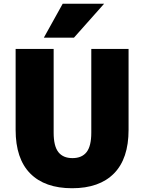

<svg xmlns="http://www.w3.org/2000/svg" viewBox="-20 -990 766 1020"><path d="M373 -790H213L313 -970H533ZM63 -300V-730H265V-285Q265 -214 290 -182Q315 -150 365 -150Q415 -150 440 -182Q465 -214 465 -285V-730H663V-300Q663 -147 585.5 -68.5Q508 10 363 10Q218 10 140.5 -68.5Q63 -147 63 -300Z"/></svg>

Font: M PLUS 1p Black
Style: Regular
Weight: 900
Version: Version 1.061